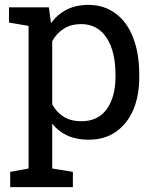

<svg xmlns="http://www.w3.org/2000/svg" viewBox="-20 -558 624 781"><path d="M21.5 203.1V141.1L96.2 127.4V-452.6L16.6 -466.3V-528.3H178.7L187.5 -463.9Q213.9 -500 251.7 -519Q289.6 -538.1 339.4 -538.1Q404.3 -538.1 451.2 -502.4Q497.1 -468.3 521.7 -404.5Q546.4 -340.8 546.4 -254.4V-244.1Q546.4 -168 522 -110.8Q497.1 -53.7 451.2 -21.7Q405.3 10.3 340.8 10.3Q292 10.3 255.1 -6.1Q218.3 -22.5 192.4 -54.7V127.4L276.4 141.1V203.1ZM311 -64.9Q379.4 -64.9 414.6 -114.7Q449.7 -164.6 449.7 -244.1V-254.4Q449.7 -350.6 412.8 -405.3Q376 -460 310.1 -460Q269 -460 239.7 -441.4Q210.4 -422.9 192.4 -390.6V-133.3Q210.4 -100.6 239.5 -82.8Q268.6 -64.9 311 -64.9Z"/></svg>

Font: Hanuman
Style: Regular
Weight: 400
Designer: Danh Hong
Foundry: Danh Hong
Version: Version 9.000